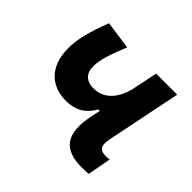

<svg xmlns="http://www.w3.org/2000/svg" viewBox="-133 -685 851 851"><g transform="rotate(45 293.0 -259.0)"><path d="M212.4 -149.4C284.2 -149.4 319.8 -185.1 341.3 -224.1H350.6L341.3 -178.2C314.5 -46.9 357.9 9.8 471.7 9.8C482.4 9.8 500 9.3 513.7 7.8L534.2 -103C525.9 -101.6 519 -101.1 512.2 -101.1C478 -101.1 460.4 -113.8 471.2 -167L542.5 -517.6H410.6L385.7 -397C366.2 -316.4 320.3 -274.9 260.7 -274.9C211.9 -274.9 190.4 -302.7 190.4 -342.8C190.4 -385.3 205.6 -430.2 237.8 -509.3L105 -527.8C70.3 -437.5 55.2 -377.4 55.2 -322.3C55.2 -208.5 119.6 -149.4 212.4 -149.4Z"/></g></svg>

Font: Cascadia Mono NF
Style: Bold Italic
Weight: 700
Italic angle: -10°
Monospace: yes
Designer: Aaron Bell
Foundry: Saja Typeworks
Version: Version 2404.023